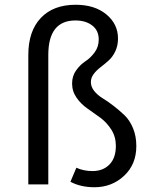

<svg xmlns="http://www.w3.org/2000/svg" viewBox="-20 -775 636 807"><path d="M298 -755Q378 -755 427 -714.5Q476 -674 476 -613Q476 -583 464.5 -559Q453 -535 436 -520Q419 -505 402 -492Q385 -479 373.5 -463.5Q362 -448 362 -430Q362 -410 376 -392.5Q390 -375 411.5 -362Q433 -349 457.5 -330Q482 -311 503.5 -290.5Q525 -270 539 -236.5Q553 -203 553 -161Q553 -84 501.5 -36Q450 12 377 12Q319 12 276 -11L301 -70Q331 -56 369 -56Q413 -56 440 -83.5Q467 -111 467 -162Q467 -200 448 -230Q429 -260 402 -280Q375 -300 348 -318.5Q321 -337 302 -364Q283 -391 283 -424Q283 -456 300.5 -480Q318 -504 339 -517.5Q360 -531 377.5 -554.5Q395 -578 395 -609Q395 -647 367.5 -668Q340 -689 297 -689Q183 -689 183 -544V0H99V-544Q99 -644 151.5 -699.5Q204 -755 298 -755Z"/></svg>

Font: Sedus Text
Style: Regular
Weight: 400
Designer: TypeMates
Foundry: TypeMates, Runge Thomsen GbR
Version: Version 4.202;PS 004.202;hotconv 1.0.88;makeotf.lib2.5.64775